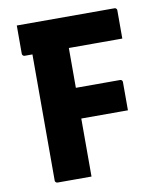

<svg xmlns="http://www.w3.org/2000/svg" viewBox="-80 -766 710 831"><g transform="rotate(-10 275.0 -350.0)"><path d="M255 0Q218 0 181 0Q144 0 106 0Q103 0 100.5 -1.5Q98 -3 96.5 -5Q95 -7 95 -11Q95 -91 95 -165.5Q95 -240 95 -313.5Q95 -387 95 -462Q95 -537 95 -616H267L255 -586Q255 -557 255 -529Q255 -501 255 -475Q255 -412 255 -352Q255 -292 255 -230Q255 -168 255 -98Q255 -71 255 -46Q255 -21 255 0ZM50 -700H479Q483 -700 485 -698.5Q487 -697 488.5 -695Q490 -693 490 -689Q490 -666 490 -646.5Q490 -627 490 -607.5Q490 -588 490 -565H61Q58 -565 55.5 -566.5Q53 -568 51.5 -570.5Q50 -573 50 -576Q50 -611 50 -638.5Q50 -666 50 -700ZM186 -390H449Q454 -390 457 -387Q460 -384 460 -379Q460 -356 460 -335Q460 -314 460 -294.5Q460 -275 460 -255H186Z"/></g></svg>

Font: Recursive ExtraBold
Style: Regular
Weight: 800
Version: Version 1.085